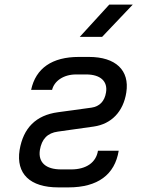

<svg xmlns="http://www.w3.org/2000/svg" viewBox="-20 -805 640 833"><path d="M326 -645H423L556 -785H454ZM277 8C404 8 478 -47 495 -151H405C397 -100 354 -70 289 -70H245C178 -70 145 -101 153 -154C161 -202 186 -228 231 -234L387 -256C463 -267 515 -320 528 -404C543 -500 482 -558 366 -558H322C206 -558 135 -509 115 -415H206C215 -453 255 -482 310 -482H354C416 -482 448 -452 440 -404C434 -366 412 -343 377 -338L231 -318C136 -305 81 -250 65 -154C49 -51 110 8 233 8Z"/></svg>

Font: JetBrains Mono
Style: Italic
Weight: 400
Italic angle: -9°
Monospace: yes
Designer: Philipp Nurullin, Konstantin Bulenkov
Foundry: JetBrains
Version: Version 2.305